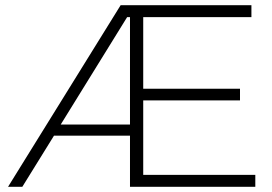

<svg xmlns="http://www.w3.org/2000/svg" viewBox="-20 -720 1048 740"><path d="M11 0H66L188 -197H481V0H964V-46H532V-333H905V-378H532V-654H949V-700H445ZM470 -654H481V-240H214Z"/></svg>

Font: Montserrat Light
Style: Regular
Weight: 300
Designer: Julieta Ulanovsky
Foundry: Julieta Ulanovsky
Version: Version 7.200